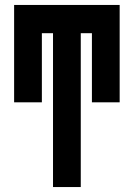

<svg xmlns="http://www.w3.org/2000/svg" viewBox="-20 -755 540 775"><path d="M194 0V-621H149V-342H37V-735H463V-342H351V-621H306V0Z"/></svg>

Font: Iosevka SS04 Heavy
Style: Regular
Weight: 900
Monospace: yes
Designer: Belleve Invis
Foundry: Belleve Invis
Version: Version 19.0.0; ttfautohint (v1.8.4)